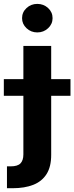

<svg xmlns="http://www.w3.org/2000/svg" viewBox="-61 -788 391 1012"><path d="M62.2 -545.9H208.8V28Q209 90.6 184.5 129.4Q160 168.2 114.3 186.2Q68.7 204.1 5.4 204.1H-24.3V88.8H-4.8Q32 88.8 47.1 73Q62.2 57.2 62.2 25.9ZM-40.8 -282.9V-370.8H310.5V-282.9ZM135.6 -617.1Q102.5 -617.1 78.9 -639.2Q55.3 -661.3 55.3 -692.2Q55.3 -723.8 78.9 -745.7Q102.5 -767.5 135.6 -767.5Q168.8 -767.5 192.5 -745.7Q216.1 -723.9 216.1 -692.3Q216.1 -661.3 192.5 -639.2Q168.8 -617.1 135.6 -617.1Z"/></svg>

Font: Atlassian Sans
Style: Regular
Weight: 400
Designer: Rasmus Andersson
Foundry: Modifications by Atlassian Pty Ltd, manufactured by rsms
Version: Version 4.001;git-9221beed3